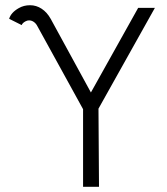

<svg xmlns="http://www.w3.org/2000/svg" viewBox="-20 -715 641 735"><path d="M91 -637Q84 -637 77 -633Q66 -627 63 -619L15 -643Q22 -667 52 -684Q71 -695 95 -695Q119 -695 139.5 -681.5Q160 -668 174 -643L328 -361L509 -685H573L357 -299L359 0H298V-297L123 -615Q118 -625 109.5 -631Q101 -637 91 -637Z"/></svg>

Font: Bellota
Style: Regular
Weight: 400
Designer: Kemie Guaida
Foundry: Kemie Guaida
Version: Version 4.001